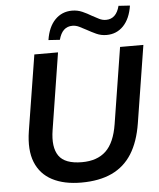

<svg xmlns="http://www.w3.org/2000/svg" viewBox="-61 -980 862 1042"><g transform="rotate(-5 370.0 -459.0)"><path d="M340 10Q246 10 182 -23.5Q118 -57 91 -124Q64 -191 80 -293L146 -705H275L209 -288Q194 -195 227 -147.5Q260 -100 353 -100Q436 -100 483.5 -145Q531 -190 547 -290L613 -705H740L673 -284Q657 -184 616 -119Q575 -54 506.5 -22Q438 10 340 10ZM291 -772 229 -776Q240 -847 277.5 -885.5Q315 -924 370 -924Q400 -924 426 -912.5Q452 -901 475 -887Q495 -876 513 -867Q531 -858 550 -858Q606 -858 624 -928L686 -924Q675 -853 638 -814.5Q601 -776 546 -776Q516 -776 490 -788Q464 -800 441 -813Q421 -824 402.5 -833Q384 -842 365 -842Q309 -842 291 -772Z"/></g></svg>

Font: Mulish ExtraLight
Style: Italic
Weight: 200
Italic angle: -9°
Designer: Vernon Adams
Foundry: Vernon Adams
Version: Version 3.603